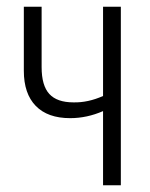

<svg xmlns="http://www.w3.org/2000/svg" viewBox="-20 -552 448 572"><path d="M287 0V-221Q239 -200 189 -200Q122 -200 86.5 -236.5Q51 -273 51 -341V-532H104V-352Q104 -297 127 -272Q150 -247 199 -247Q242 -246 287 -266V-532H340V0Z"/></svg>

Font: Noto Sans ExtraCondensed Light
Style: Regular
Weight: 300
Width: 2
Designer: Monotype Design Team
Foundry: Monotype Imaging Inc.
Version: Version 2.013; ttfautohint (v1.8.4.7-5d5b)